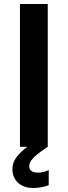

<svg xmlns="http://www.w3.org/2000/svg" viewBox="-20 -740 342 968"><path d="M80.6 -719.7H220.7V0H220.2L211.9 5.9Q183.1 25.9 166.3 39.3Q149.4 52.7 138.4 67.6Q127.4 82.5 127.4 98.1Q127.4 113.8 138.7 122.1Q149.9 130.4 171.4 130.4Q185.5 130.4 201.4 126.2Q217.3 122.1 225.6 116.7V193.4Q212.4 199.7 189.2 203.9Q166 208 147.9 208Q116.7 208 92.8 196.3Q68.8 184.6 55.7 162.8Q42.5 141.1 42.5 112.8Q42.5 81.1 61.8 54.4Q81.1 27.8 117.7 0H80.6Z"/></svg>

Font: Reddit Sans
Style: Bold
Weight: 700
Designer: Stephen Hutchings
Foundry: Reddit
Version: Version 1.013